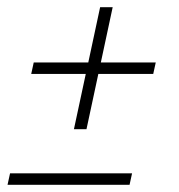

<svg xmlns="http://www.w3.org/2000/svg" viewBox="-20 -560 500 535"><path d="M186 -200 219 -354H67L74 -386H226L259 -540H294L261 -386H414L407 -354H254L221 -200ZM1 -45 8 -77H348L341 -45Z"/></svg>

Font: Saira Condensed Thin
Style: Italic
Weight: 250
Width: 3
Italic angle: -12°
Designer: Hector Gatti with collaboration of the Omnibus-Type team
Foundry: Omnibus-Type
Version: Version 1.101